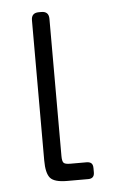

<svg xmlns="http://www.w3.org/2000/svg" viewBox="-44 -558 367 591"><g transform="rotate(-5 139.5 -262.5)"><path d="M75 -69V-502Q75 -525 98 -525H106Q129 -525 129 -502V-78Q129 -62 133.5 -57Q138 -52 154 -52H204Q214 -52 219 -47.5Q224 -43 224 -32V-19Q224 0 205 0H140Q100 0 87.5 -15Q75 -30 75 -69Z"/></g></svg>

Font: Mitr ExtraLight
Style: Regular
Weight: 250
Designer: Thanarat Vachiruckul
Foundry: Cadson Demak Co.,Ltd.
Version: Version 1.000